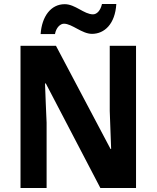

<svg xmlns="http://www.w3.org/2000/svg" viewBox="-20 -995 786 964"><path d="M184 -824H256C262 -857 283 -876 301 -876C342 -876 391 -825 442 -825C504 -825 558 -874 564 -975H492C485 -943 467 -923 447 -923C402 -923 358 -974 305 -974C235 -974 190 -912 184 -824ZM663 -51V-765H531V-438C533 -377 535 -323 538 -247H535L261 -765H83V-51H214V-379C211 -440 209 -500 206 -576H210L484 -51Z"/></svg>

Font: Noto Sans Tamil UI SemiCondensed
Style: Bold
Weight: 700
Width: 4
Designer: Jelle Bosma - Monotype Design Team
Foundry: Monotype Imaging Inc.
Version: Version 2.004